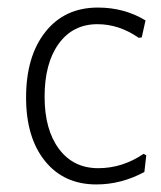

<svg xmlns="http://www.w3.org/2000/svg" viewBox="-20 -482 426 508"><path d="M239 -462Q309 -462 365 -428L355 -383L347 -382Q295 -418 238 -418Q173 -418 135.5 -366.5Q98 -315 98 -226Q98 -139 136 -88Q174 -37 240 -37Q304 -37 360 -75L367 -71L362 -27Q301 6 235 6Q149 6 99 -56Q49 -118 49 -224Q49 -333 100 -397.5Q151 -462 239 -462Z"/></svg>

Font: Alegreya Sans Light
Style: Regular
Weight: 300
Designer: Juan Pablo del Peral
Foundry: Huerta Tipografica
Version: Version 2.007